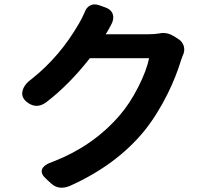

<svg xmlns="http://www.w3.org/2000/svg" viewBox="-20 -825 918 891"><path d="M219 28 194 5Q168 -18 175 -39Q183 -61 229 -76Q411 -147 533 -287Q582 -343 622 -422Q660 -497 672 -555H534H397Q302 -433 194 -350Q150 -318 108 -349Q76 -372 85 -405Q93 -435 130 -461Q258 -563 346 -715Q357 -733 372 -766Q380 -790 398 -799.5Q416 -809 439 -801L465 -792Q496 -782 503.5 -758.5Q511 -735 492 -703Q488 -696 481 -683Q475 -674 473 -670L470 -666H667Q697 -666 720 -670Q753 -677 785 -658L806 -645Q827 -632 833 -610.5Q839 -589 828 -567Q823 -555 820 -545Q797 -469 758 -390Q710 -293 650 -218Q521 -60 306 37Q255 59 219 28Z"/></svg>

Font: GenSenRounded JP B
Style: Regular
Weight: 700
Version: Version 1.501;PS 1;hotconv 16.6.51;makeotf.lib2.5.65220